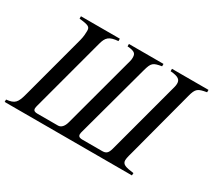

<svg xmlns="http://www.w3.org/2000/svg" viewBox="-138 -884 1239 1116"><g transform="rotate(30 481.5 -326.5)"><path d="M977 -653H732V-637C787 -633 801 -619 801 -593C801 -586 800 -578 798 -571L666 -78C657 -46 646 -36 619 -36H487C476 -36 458 -37 458 -56C458 -62 460 -71 462 -77L594 -563C610 -621 618 -627 675 -637V-653H443V-637C498 -633 502 -619 502 -593C502 -586 501 -578 499 -571L368 -84C360 -54 344 -36 323 -36H185C170 -36 157 -39 157 -56C157 -61 160 -74 161 -77L292 -566C305 -615 321 -632 382 -637V-653H121V-637C186 -630 195 -624 195 -596C195 -584 194 -558 187 -532L72 -102C55 -37 42 -22 -14 -16V0H840L841 -16C784 -23 762 -30 762 -58C762 -72 772 -107 776 -121L893 -563C908 -621 920 -627 977 -637Z"/></g></svg>

Font: XITS
Style: Italic
Weight: 400
Italic angle: -16.33°
Designer: MicroPress Inc., with final additions and corrections provided by Coen Hoffman, Elsevier (retired)
Version: Version 1.302